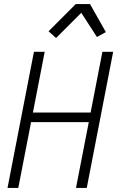

<svg xmlns="http://www.w3.org/2000/svg" viewBox="-20 -925 590 945"><path d="M17 0 147 -670H200L142 -371H426L484 -670H537L407 0H354L417 -324H133L70 0ZM256 -738 219 -771 353 -905H423L501 -767L457 -743L380 -862Z"/></svg>

Font: Lode Dark
Style: Italic
Weight: 400
Italic angle: -11°
Monospace: yes
Designer: Belleve Invis
Foundry: Belleve Invis
Version: Version 29.2.0; ttfautohint (v1.8.3)